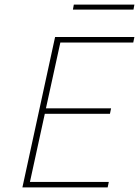

<svg xmlns="http://www.w3.org/2000/svg" viewBox="-20 -820 608 840"><path d="M244 -634 181 -346H466L461 -322H176L111 -24H456L451 0H78L221 -658H568L563 -634ZM303 -800H568L564 -778H299Z"/></svg>

Font: Ysabeau Extralight
Style: Italic
Weight: 200
Italic angle: -12°
Designer: Christian Thalmann (Catharsis Fonts)
Version: Version 0.003